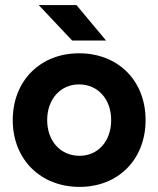

<svg xmlns="http://www.w3.org/2000/svg" viewBox="-20 -721 621 753"><path d="M292 12C444 12 551 -96 551 -250C551 -404 444 -512 290 -512C138 -512 30 -404 30 -250C30 -96 139 12 292 12ZM292 -110C217 -110 165 -168 165 -250C165 -332 217 -390 290 -390C364 -390 416 -332 416 -250C416 -168 365 -110 292 -110ZM263 -562H396L280 -701H132Z"/></svg>

Font: HB Figtree Prototype
Style: Bold
Weight: 700
Designer: Alfredo Marco Pradil
Foundry: Hanken Design Co.®
Version: Version 1.002;Glyphs 3.2 (3228)